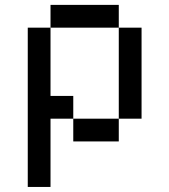

<svg xmlns="http://www.w3.org/2000/svg" viewBox="-20 -565 676 767"><path d="M90.9 -454.5V181.8H181.8V-90.9H272.7V-181.8H181.8V-454.5ZM181.8 -545.5V-454.5H454.5V-545.5ZM454.5 -454.5V-90.9H545.5V-454.5ZM272.7 -90.9V0H454.5V-90.9Z"/></svg>

Font: Departure Mono
Style: Regular
Weight: 400
Monospace: yes
Designer: Helena Zhang
Version: Version 1.500;Glyphs 3.3.1 (3343)